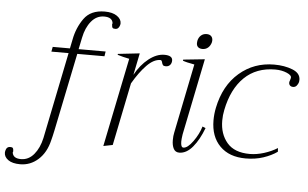

<svg xmlns="http://www.w3.org/2000/svg" viewBox="-173 -799 1658 1034"><g transform="rotate(5 656.0 -282.5)"><path d="M443 -656Q443 -651 442 -648Q440 -639 434 -631.5Q428 -624 417 -624Q406 -624 402.5 -628Q399 -632 399 -638.5Q399 -645 398 -648Q400 -652 400 -653Q396 -685 352 -685Q311 -685 282.5 -650.5Q254 -616 243 -561L230 -498H376L372 -472H225L139 -53Q131 -15 126 3Q110 71 67.5 109Q25 147 -30 147Q-72 147 -94.5 131Q-117 115 -117 92Q-117 86 -116 83Q-111 59 -91 59Q-80 59 -77 63Q-74 67 -73.5 73Q-73 79 -73 82Q-73 83 -74 84.5Q-75 86 -75 87Q-71 119 -28 119Q13 119 42 84.5Q71 50 83 -5L178 -472H85L90 -498H183L193 -547Q205 -611 241 -661.5Q277 -712 353 -712Q395 -712 419 -695.5Q443 -679 443 -656Z M737 -481Q737 -466 728.5 -456.5Q720 -447 705 -447Q694 -447 690 -452Q686 -457 683.5 -467.5Q681 -478 674 -478Q638 -478 600.5 -439.5Q563 -401 527 -339L458 0L408 10L506 -470Q470 -477 442 -486L443 -491L560 -504L536 -386Q566 -441 608.5 -474.5Q651 -508 693 -508Q737 -508 737 -481Z M862 -586Q862 -594 863 -598Q867 -617 879.5 -628Q892 -639 910 -639Q926 -639 934.5 -630.5Q943 -622 943 -608Q943 -602 942 -598Q937 -579 924.5 -568Q912 -557 894 -557Q879 -557 870.5 -564.5Q862 -572 862 -586ZM778 -54Q778 -78 782 -95L858 -470Q813 -478 795 -485L796 -491L912 -503L828 -90Q824 -64 824 -51Q824 -19 838 -19Q861 -19 890 -59.5Q919 -100 931 -141L948 -134Q924 -70 890.5 -30Q857 10 818 10Q797 10 787.5 -8Q778 -26 778 -54Z M987 -180Q987 -214 994 -248Q1019 -370 1098.5 -438.5Q1178 -507 1287 -507Q1343 -507 1386 -490Q1429 -473 1429 -437Q1429 -429 1428 -425Q1425 -414 1417.5 -405Q1410 -396 1398 -396Q1386 -396 1380 -403.5Q1374 -411 1376 -422Q1377 -426 1379 -431Q1381 -436 1382 -442Q1386 -457 1358 -469Q1330 -481 1295 -481Q1193 -481 1128 -418Q1063 -355 1040 -240Q1034 -212 1034 -182Q1034 -110 1074 -63Q1114 -16 1197 -16Q1234 -16 1274 -28.5Q1314 -41 1346 -61L1347 -41Q1316 -19 1272.5 -4.5Q1229 10 1177 10Q1088 10 1037.5 -41Q987 -92 987 -180Z"/></g></svg>

Font: Trirong ExtraLight
Style: Italic
Weight: 275
Italic angle: -12°
Designer: Katatrad Team
Foundry: CadsonDemak
Version: Version 1.003